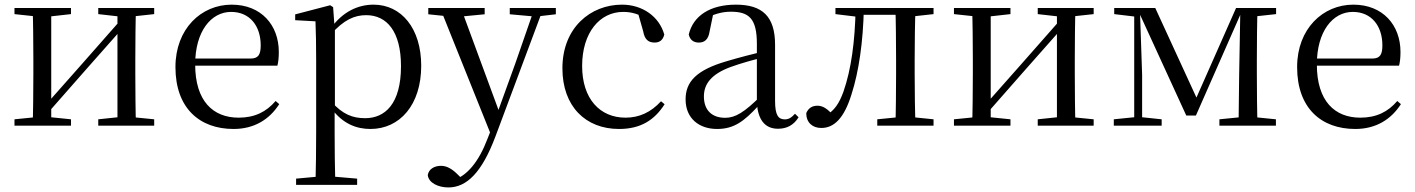

<svg xmlns="http://www.w3.org/2000/svg" viewBox="-20 -551 6207 842"><path d="M43.5 0H291.3V-27.8L186.3 -38.6H151.7L43.5 -27.8ZM410.9 0H656.2V-27.8L548 -38.6H513.6L410.9 -27.8ZM123.1 0H204.7V-516H123.1C125.3 -467.4 126.3 -355.1 126.3 -288.3V-228.5C126.3 -160.1 125.3 -48.6 123.1 0ZM182.1 -46.9 360.1 -249.4 538.4 -451H549.7L516 -470.9L335.2 -265.6L158.3 -65.8H146.9ZM495.1 0H576.4C574.4 -48.6 573.4 -160.1 573.4 -228.5V-288.3C573.4 -355.1 574.4 -467.4 576.4 -516H495.1ZM43.5 -489.1 152.7 -477.4H187.1L291.3 -489.1V-516H43.5ZM410.9 -489.1 514.4 -477.4H548.8L656.2 -489.1V-516H410.9Z M1004.3 14.6C1094 14.6 1161 -26.3 1204.6 -94.3L1188.7 -108.1C1147.8 -60.3 1096.7 -35 1026.5 -35C915.4 -35 835.9 -106.4 835.9 -268.7C835.9 -413.6 905.8 -498.8 993.6 -498.8C1075.3 -498.8 1123.3 -437.4 1123.3 -352.3C1123.3 -311.7 1113.3 -294.2 1078.3 -294.2H787.6V-262.9H1196.4C1200.7 -278.8 1202.7 -298.9 1202.7 -323.2C1202.7 -440.7 1125.6 -530.6 995.9 -530.6C863.1 -530.6 749.4 -425.5 749.4 -256.8C749.4 -76.2 855.8 14.6 1004.3 14.6Z M1278.5 259.8H1546.2V232.4L1427.5 222.2H1389.7L1278.5 232.4ZM1363.5 259.8H1450.5C1448.5 192.3 1447.5 96 1447.5 26.5V-68.7L1448.7 -78.7V-430.1L1446.9 -435.3L1440.9 -519.6L1427.9 -528L1274.5 -487.9V-462.4L1363.5 -457.5C1365.5 -407.9 1366.5 -355 1366.5 -286.8V26.7C1366.5 96.7 1365.5 192.3 1363.5 259.8ZM1604.6 14.6C1733.6 14.6 1827.2 -91.6 1827.2 -262.6C1827.2 -427 1739.7 -530.6 1618.3 -530.6C1550.5 -530.6 1481.7 -500.1 1429.5 -425H1418.6L1429.2 -398.2C1488.5 -466 1536.3 -484.5 1585.9 -484.5C1676.7 -484.5 1738.5 -412.7 1738.5 -260.8C1738.5 -95.4 1668.2 -32.7 1581.5 -32.7C1526.3 -32.7 1482.5 -49.4 1433.3 -105.1L1419.4 -77.1H1432.2C1482.9 -6.9 1544.7 14.6 1604.6 14.6Z M1946.4 271C2026.6 271 2093.4 205.7 2153.1 46.5L2363.2 -516H2324.3L2240.4 -274.3L2151.2 -27.8L2146.6 -15.2L2117.9 57.6C2080.5 156.1 2028.7 222.3 1963.5 240.1L1983.3 257.1L2014.8 241.4L1986.1 213.2C1963.5 190.7 1940 176.2 1914.2 176.2C1886.3 176.2 1860.7 189.1 1855.9 216.7C1859.7 251.3 1902.2 271 1946.4 271ZM2137.7 51.4 2175.7 -46.2 2169.7 -59.3 2001.3 -516H1910ZM1858.2 -488.4 1957.1 -478.1H1998.9L2105.5 -488.4V-516H1858.2ZM2215.5 -488.4 2321.3 -478.9H2336.3L2417.6 -488.4V-516H2215.5Z M2694.6 14.6C2790.2 14.6 2850.3 -24.8 2894.6 -93.9L2878.8 -106.9C2834.5 -58.3 2782.8 -35 2723.2 -35C2610.8 -35 2532.9 -117.7 2532.9 -261.5C2532.9 -408.4 2610.5 -498.8 2713 -498.8C2750.9 -498.8 2784.9 -489 2825.8 -461.9L2775.7 -501.6L2800.7 -413.5C2806.9 -378.2 2822.9 -364.4 2850.7 -364.4C2872.9 -364.4 2887 -375.1 2893.2 -399.3C2871 -478.8 2797.2 -530.6 2707.8 -530.6C2570.2 -530.6 2446.4 -430 2446.4 -251.4C2446.4 -84.4 2548.2 14.6 2694.6 14.6Z M3124.7 14.6C3199.3 14.6 3243.6 -19.6 3305.9 -87.1H3329.5L3320.8 -134.4C3243.6 -57.1 3204.3 -34.4 3160.1 -34.4C3104 -34.4 3066.9 -65.8 3066.9 -128.2C3066.9 -183 3099.6 -225.8 3183.6 -257C3228.6 -273.5 3286.6 -289.3 3339.8 -303.3V-327.7C3286 -315.5 3221.4 -298.9 3165.9 -282.3C3033.7 -243.6 2986.6 -192.6 2986.6 -115.1C2986.6 -31.8 3045.8 14.6 3124.7 14.6ZM3391.8 13.6C3430.7 13.6 3460.8 -2.3 3482.1 -36.7L3466.4 -52.1C3449.8 -33.9 3438 -27.5 3421.4 -27.5C3393.8 -27.5 3379 -45.3 3379 -107.7V-354.6C3379 -479.1 3323.2 -530.6 3207.2 -530.6C3094.1 -530.6 3019.7 -481.7 3000.5 -399.7C3005.5 -376.8 3021.1 -364.3 3044.4 -364.3C3069 -364.3 3086.4 -376.9 3091.8 -412.7L3108.2 -491.9L3064.7 -464.7C3109.2 -489.6 3146.7 -499.6 3185 -499.6C3264.2 -499.6 3299.2 -470.1 3299.2 -359V-99.7C3303.7 -28.9 3332.2 13.6 3391.8 13.6Z M3581.7 10.2C3636.2 10.2 3681.4 -29.9 3714.6 -138.5C3746.2 -236.8 3765.2 -366.4 3768.4 -516H3732.3C3729.7 -369.7 3712.7 -245.6 3678.9 -149.1C3659.6 -95.5 3638.9 -67.7 3605 -46.1V-35.9H3633.6V-45.9C3609.4 -72.8 3589.5 -87.4 3565.3 -87.4C3541.5 -87.4 3525.2 -77.1 3515.7 -54.8C3515.7 -13.7 3542.9 10.2 3581.7 10.2ZM3643.8 -489.1 3739.8 -477.4H3747V-516H3643.8ZM3748.8 -486H3939.9V-516H3748.8ZM3827.2 0H4074V-27.8L3968.3 -38.6H3935.9L3827.2 -27.8ZM3906.7 0H3995.2C3992.4 -48.6 3991.2 -160.1 3991.2 -228.5V-288.3C3991.2 -355.1 3992.4 -467.4 3995.2 -516H3906.7C3908.7 -467.4 3909.7 -355.1 3909.7 -288.3V-228.5C3909.7 -160.1 3908.7 -48.6 3906.7 0ZM3950.5 -477.4H3968.3L4074 -489.1V-516H3950.5Z M4163.5 0H4411.3V-27.8L4306.3 -38.6H4271.7L4163.5 -27.8ZM4530.9 0H4776.2V-27.8L4668 -38.6H4633.6L4530.9 -27.8ZM4243.1 0H4324.7V-516H4243.1C4245.3 -467.4 4246.3 -355.1 4246.3 -288.3V-228.5C4246.3 -160.1 4245.3 -48.6 4243.1 0ZM4302.1 -46.9 4480.1 -249.4 4658.4 -451H4669.7L4636 -470.9L4455.2 -265.6L4278.3 -65.8H4266.9ZM4615.1 0H4696.4C4694.4 -48.6 4693.4 -160.1 4693.4 -228.5V-288.3C4693.4 -355.1 4694.4 -467.4 4696.4 -516H4615.1ZM4163.5 -489.1 4272.7 -477.4H4307.1L4411.3 -489.1V-516H4163.5ZM4530.9 -489.1 4634.4 -477.4H4668.8L4776.2 -489.1V-516H4530.9Z M5182.3 -44.4H5224.6L5425.5 -500.6H5432.3V-516H5400.7L5217.3 -101.4H5236.9L5046.3 -516H4967.6V-500.2H4973.3ZM5411.6 0H5495C5492.8 -48.6 5491.8 -160.1 5491.8 -228.5V-288.3C5491.8 -355.1 5492.8 -467.4 5495 -516H5419.5L5414.2 -221.5ZM4864.5 0H5074.4V-27.8L4979.3 -37.8H4963.2L4864.5 -27.8ZM5327.6 0H5575.4V-27.8L5468 -38.6H5435.8L5327.6 -27.8ZM4866.3 -489.1 4964.3 -477.4H4976.1V-516H4866.3ZM4954 0H4988.7V-222.7L4978.8 -516H4954ZM5449.5 -477.4H5468.8L5576.2 -489.1V-516H5449.5Z M5923.3 14.6C6013 14.6 6080 -26.3 6123.6 -94.3L6107.7 -108.1C6066.8 -60.3 6015.7 -35 5945.5 -35C5834.4 -35 5754.9 -106.4 5754.9 -268.7C5754.9 -413.6 5824.8 -498.8 5912.6 -498.8C5994.3 -498.8 6042.3 -437.4 6042.3 -352.3C6042.3 -311.7 6032.3 -294.2 5997.3 -294.2H5706.6V-262.9H6115.4C6119.7 -278.8 6121.7 -298.9 6121.7 -323.2C6121.7 -440.7 6044.6 -530.6 5914.9 -530.6C5782.1 -530.6 5668.4 -425.5 5668.4 -256.8C5668.4 -76.2 5774.8 14.6 5923.3 14.6Z"/></svg>

Font: Source Han Serif TW VF
Style: Regular
Weight: 250
Designer: Ryoko NISHIZUKA 西塚涼子 (kana & ideographs); Frank Grießhammer (Latin, Greek & Cyrillic); Wenlong ZHANG 张文龙 (bopomofo); San
Foundry: Adobe
Version: Version 2.002;hotconv 1.1.0;makeotfexe 2.6.0